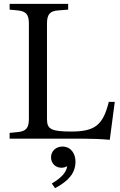

<svg xmlns="http://www.w3.org/2000/svg" viewBox="-20 -720 622 997"><path d="M550 6 576 -191H545C515 -71 474 -37 350 -37C244 -37 224 -50 224 -102V-598C224 -645 239 -663 283 -666L334 -670V-700H30V-670L71 -666C115 -662 130 -645 130 -598V-102C130 -55 115 -38 71 -34L30 -30V0H406C454 0 508 2 550 6ZM266 257C334 221 372 180 372 119C372 79 349 41 304 41C270 41 245 65 245 97C245 129 269 151 299 151C310 151 320 148 329 143C324 176 299 203 249 233Z"/></svg>

Font: Hedvig Letters Serif 24pt
Style: Regular
Weight: 400
Designer: Alexander Örn & Tor Weibull
Foundry: Kanon Foundry
Version: Version 1.000